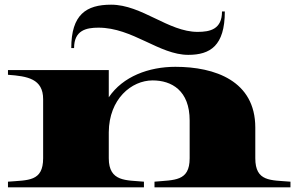

<svg xmlns="http://www.w3.org/2000/svg" viewBox="-20 -799 1263 819"><path d="M1069 -124V-255C1069 -454 897 -514 728 -514C615 -514 504 -473 444 -384V-500H14V-480C97 -474 164 -463 164 -376V-124C164 -24 100 -31 14 -24V0H594V-24C520 -31 444 -22 444 -124V-235C445 -377 541 -456 631 -456C712 -456 789 -413 789 -285V-124C789 -24 723 -32 639 -24V0H1219V-24C1135 -31 1069 -23 1069 -124ZM400 -681C546 -681 659 -565 783 -565C876 -565 939 -603 939 -750H927C927 -674 876 -663 823 -663C698 -663 585 -779 454 -779C348 -779 284 -737 284 -594H296C296 -670 348 -681 400 -681Z"/></svg>

Font: Sprat Extended Black
Style: Regular
Weight: 900
Width: 9
Designer: Ethan Nakache
Foundry: Collletttivo
Version: Version 2.000;Glyphs 3.2 (3217)